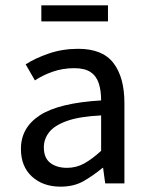

<svg xmlns="http://www.w3.org/2000/svg" viewBox="-20 -680 554 712"><path d="M204.6 12.2Q139.6 12.2 98.6 -25.1Q57.6 -62.5 57.6 -127.9Q57.6 -207 128.2 -252.7Q198.7 -298.3 355 -307.6Q355 -343.8 346.4 -370.6Q337.9 -397.5 316.2 -412.4Q294.4 -427.2 255.4 -427.2Q213.4 -427.2 176 -414.3Q138.7 -401.4 109.4 -381.8L75.2 -441.4Q109.9 -463.9 160.6 -481.4Q211.4 -499 270 -499Q360.4 -499 400.9 -446Q441.4 -393.1 441.4 -297.4V0H370.1L362.3 -57.6H360.4Q325.7 -28.8 289.8 -8.3Q253.9 12.2 204.6 12.2ZM228.5 -57.6Q263.2 -57.6 292.5 -74Q321.8 -90.3 355 -120.6V-252Q273.9 -248 227.5 -231.2Q181.2 -214.4 161.9 -189.2Q142.6 -164.1 142.6 -133.8Q142.6 -93.8 166.7 -75.7Q190.9 -57.6 228.5 -57.6ZM133.3 -600.6V-660.2H380.4V-600.6Z"/></svg>

Font: Varta Light Medium
Style: Regular
Weight: 500
Version: Version 1.004